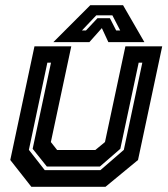

<svg xmlns="http://www.w3.org/2000/svg" viewBox="-20 -718 644 738"><path d="M100.5 0 19.5 -103 112.5 -540H254L175.5 -172L199.5 -141.5H346.5L383.5 -172L462 -540H603.5L510.5 -103L385.5 0ZM152 -64H366L456 -142L527 -477H513L442.5 -146L364 -78H160L105.5 -146L176 -477H162L91 -142ZM327 -698H453L535 -556H396.5L371.5 -610L323.5 -556H185ZM350 -659 295 -601H310.5L354.5 -648H402.5L426.5 -601H442L412 -659Z"/></svg>

Font: Tourney Thin
Style: Italic
Weight: 100
Italic angle: -12°
Designer: Tyler Finck
Foundry: Etcetera Type Co
Version: Version 1.015